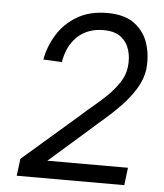

<svg xmlns="http://www.w3.org/2000/svg" viewBox="-51 -750 680 795"><g transform="rotate(5 289.0 -352.0)"><path d="M193 -485 116 -489Q126 -545 156.5 -594Q187 -643 238.5 -673.5Q290 -704 364 -704Q436 -704 477.5 -672.5Q519 -641 534.5 -591Q550 -541 544 -485Q538 -443 514 -404Q490 -365 457 -330.5Q424 -296 390 -267Q356 -238 332 -216L169 -73H504L495 0H48L57 -71L291 -274Q309 -291 337 -314Q365 -337 393.5 -364.5Q422 -392 442.5 -423Q463 -454 467 -487Q472 -526 462 -559Q452 -592 426 -612Q400 -632 354 -632Q289 -632 247 -593.5Q205 -555 193 -485Z"/></g></svg>

Font: Haskoy
Style: Italic
Weight: 400
Designer: Ertekin Erdin
Foundry: Ertekin Erdin
Version: Version 2.000; ttfautohint (v1.8.4.7-5d5b)